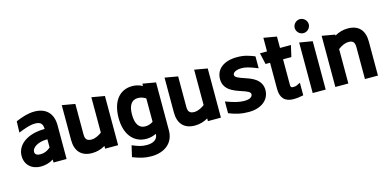

<svg xmlns="http://www.w3.org/2000/svg" viewBox="-87 -1324 4167 2055"><g transform="rotate(-15 1996.5 -296.5)"><path d="M212 7C263 7 310 -6 353 -33V0H498V-374C498 -508 420 -580 296 -580C228 -580 166 -561 87 -528L83 -404C166 -436 215 -454 270 -454C326 -454 354 -432 354 -371H351C168 -371 41 -283 41 -155C41 -59 110 7 212 7ZM181 -164C181 -211 250 -257 347 -257H354V-166C318 -135 284 -121 241 -121C214 -121 181 -129 181 -164Z M779 10C832 10 879 -3 925 -30V0H1069V-545L925 -570V-178C900 -159 856 -132 811 -132C761 -132 741 -153 741 -208V-545L597 -570V-183C597 -62 660 10 779 10Z M1383 207C1538 207 1635 121 1635 -12V-544L1490 -569V-543C1455 -562 1417 -572 1377 -572C1237 -572 1149 -465 1149 -279C1149 -96 1241 13 1381 13C1419 13 1456 4 1490 -13C1490 48 1441 78 1366 78C1308 78 1271 64 1208 38L1179 162C1254 191 1307 207 1383 207ZM1297 -279C1297 -375 1331 -433 1403 -433C1442 -433 1473 -417 1490 -405V-147C1473 -134 1442 -119 1403 -119C1334 -119 1297 -173 1297 -279Z M1918 10C1971 10 2018 -3 2064 -30V0H2208V-545L2064 -570V-178C2039 -159 1995 -132 1950 -132C1900 -132 1880 -153 1880 -208V-545L1736 -570V-183C1736 -62 1799 10 1918 10Z M2514 19C2655 19 2745 -56 2745 -164C2745 -215 2723 -256 2681 -288C2649 -312 2609 -327 2567 -341C2494 -366 2460 -379 2460 -406C2460 -433 2498 -454 2558 -454C2599 -454 2636 -446 2735 -406V-538C2669 -564 2622 -581 2540 -581C2393 -581 2305 -510 2305 -400C2305 -281 2414 -245 2487 -220C2556 -197 2589 -184 2589 -158C2589 -149 2585 -108 2499 -108C2438 -108 2384 -123 2294 -156V-26C2374 5 2428 19 2514 19Z M3010 10C3049 10 3082 5 3121 -3V-142L3075 -120C3070 -118 3053 -116 3040 -116C3021 -116 3012 -121 3012 -148V-431H3104L3133 -557H3012V-683L2868 -708V-557H2790L2818 -431H2868V-141C2868 -40 2918 10 3010 10Z M3225 0H3369V-536L3225 -560ZM3219 -723C3219 -680 3255 -645 3297 -645C3339 -645 3375 -680 3375 -723C3375 -764 3339 -800 3297 -800C3255 -800 3219 -764 3219 -723Z M3804 -353V0H3948V-378C3948 -498 3888 -571 3766 -571C3715 -571 3669 -559 3620 -531V-542L3476 -567V0H3620V-382C3662 -413 3701 -429 3735 -429C3785 -429 3804 -408 3804 -353Z"/></g></svg>

Font: All Genders v4
Style: Bold
Weight: 700
Designer: Rassam Alawdi
Foundry: Rassam Art
Version: Version 3.100;FEAKit 1.0